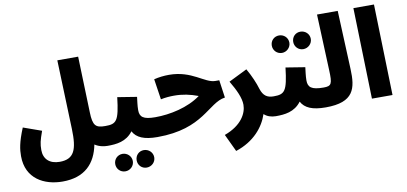

<svg xmlns="http://www.w3.org/2000/svg" viewBox="-86 -1052 3349 1580"><g transform="rotate(-10 1589.0 -261.5)"><path d="M24 -35C24 154 173 230 326 230C512 230 605 129 635 -25C672 0 716 5 741 5C796 5 830 -26 830 -79C830 -122 804 -159 751 -159C671 -159 647 -178 644 -293L629 -760H455L475 -183C481 -9 451 66 330 66C246 66 197 20 197 -56C197 -107 203 -133 231 -211L79 -265C31 -148 24 -91 24 -35Z M741 5C813 5 897 -2 954 -79C984 -22 1047 5 1158 5C1215 5 1248 -28 1248 -79C1248 -122 1222 -159 1168 -159C1067 -159 1039 -184 1039 -241C1039 -279 1046 -322 1049 -350L888 -376C865 -180 844 -159 751 -159ZM1027 237C1068 237 1102 205 1102 164C1102 123 1068 91 1027 91C986 91 955 123 955 164C955 205 986 237 1027 237ZM849 237C889 237 923 205 923 164C923 123 889 91 849 91C808 91 776 123 776 164C776 205 808 237 849 237Z M1158 5C1544 5 1618 -200 1760 -219L1739 -367H1706C1618 -367 1530 -483 1339 -483C1295 -483 1253 -478 1213 -468L1239 -296C1275 -304 1316 -307 1349 -307C1422 -307 1483 -294 1550 -269C1444 -191 1292 -159 1168 -159Z M1775 230C1929 180 2015 74 2049 -30C2073 -7 2108 5 2147 5C2203 5 2236 -28 2236 -79C2236 -122 2210 -159 2157 -159C2104 -159 2071 -180 2052 -240C2038 -288 2009 -357 1974 -417L1820 -341C1868 -260 1900 -191 1900 -134C1900 -64 1852 31 1706 84Z M2465 -499C2506 -499 2540 -532 2540 -572C2540 -614 2506 -645 2465 -645C2424 -645 2393 -614 2393 -572C2393 -532 2424 -499 2465 -499ZM2287 -499C2327 -499 2361 -532 2361 -572C2361 -614 2327 -645 2287 -645C2246 -645 2214 -614 2214 -572C2214 -532 2246 -499 2287 -499ZM2147 5C2219 5 2303 -2 2360 -79C2390 -22 2453 5 2564 5C2621 5 2654 -28 2654 -79C2654 -122 2628 -159 2574 -159C2473 -159 2445 -184 2445 -241C2445 -279 2452 -322 2455 -350L2294 -376C2271 -180 2250 -159 2157 -159Z M2564 5C2801 5 2826 -108 2819 -270L2798 -760H2625L2644 -292C2649 -176 2641 -159 2574 -159Z M2950 0H3122L3101 -760H2929Z"/></g></svg>

Font: Noto Sans Arabic UI Cn Bk
Style: Regular
Weight: 900
Width: 3
Designer: Monotype Design Team, Nadine Chahine and Nizar Qandah
Foundry: Monotype Imaging Inc.
Version: Version 2.010